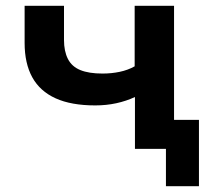

<svg xmlns="http://www.w3.org/2000/svg" viewBox="-20 -514 723 663"><path d="M553 129V0H452V-100H667V129ZM446 0V-179Q416 -165 381.5 -157.5Q347 -150 309 -150Q226 -150 172 -174.5Q118 -199 91.5 -247Q65 -295 65 -366V-494H201V-376Q201 -337 214.5 -310.5Q228 -284 257.5 -272Q287 -260 334 -260Q365 -260 393.5 -266Q422 -272 445 -285V-494H581V0Z"/></svg>

Font: Nunito Sans 10pt SemiExpanded
Style: Bold
Weight: 700
Width: 6
Designer: Vernon Adams
Foundry: Vernon Adams
Version: Version 3.101;gftools[0.9.27]